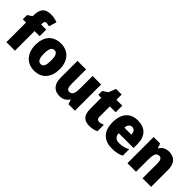

<svg xmlns="http://www.w3.org/2000/svg" viewBox="166 -1811 2867 2867"><g transform="rotate(45 1599.5 -377.5)"><path d="M373 -414V-553H265V-570C265 -610 277 -627 304 -627C327 -627 348 -622 367 -617L404 -739C354 -757 316 -765 264 -765C140 -765 88 -704 88 -560V-551L17 -505V-414H85V0H265V-414Z M934 -278C934 -461 828 -563 679 -563C510 -563 419 -452 419 -278C419 -107 517 10 676 10C847 10 934 -109 934 -278ZM602 -277C602 -375 625 -424 677 -424C732 -424 751 -375 751 -278C751 -180 732 -129 678 -129C624 -129 602 -181 602 -277Z M1532 -553H1352V-300C1352 -197 1338 -138 1271 -138C1230 -138 1214 -176 1214 -249V-553H1033V-193C1033 -56 1107 10 1211 10C1276 10 1331 -14 1363 -69H1373L1395 0H1532Z M1903 -137C1872 -137 1855 -155 1855 -191V-414H1979V-553H1855V-664H1736L1691 -548L1611 -495V-414H1674V-182C1674 -39 1736 10 1845 10C1907 10 1947 -2 1987 -21V-156C1957 -145 1931 -137 1903 -137Z M2303 -563C2148 -563 2051 -467 2051 -273C2051 -81 2155 10 2320 10C2404 10 2460 -3 2512 -31V-166C2454 -136 2405 -123 2343 -123C2270 -123 2234 -161 2232 -225H2545V-310C2545 -476 2453 -563 2303 -563ZM2309 -434C2354 -434 2379 -400 2380 -343H2234C2238 -408 2268 -434 2309 -434Z M2962 -563C2891 -563 2841 -534 2810 -482H2802L2779 -553H2641V0H2822V-246C2822 -362 2838 -415 2900 -415C2945 -415 2960 -377 2960 -304V0H3141V-360C3141 -497 3070 -563 2962 -563Z"/></g></svg>

Font: Noto Sans Khmer SemiCondensed Black
Style: Regular
Weight: 900
Width: 4
Designer: Danh Hong and the Monotype Design Team
Foundry: Monotype Imaging Inc.
Version: Version 2.004